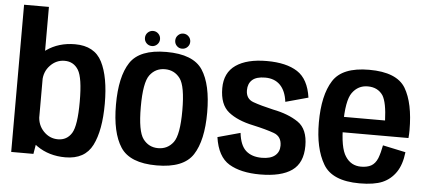

<svg xmlns="http://www.w3.org/2000/svg" viewBox="-52 -900 2276 1020"><g transform="rotate(5 1086.0 -390.0)"><path d="M37.5 0H156L170 -83.5V-785H37.5ZM326 3.5Q430 3.5 470.2 -76.2Q510.5 -156 510.5 -298.5Q510.5 -441 470.2 -520.2Q430 -599.5 326 -599.5Q239 -599.5 174.5 -554.2Q110 -509 110 -449L169.5 -390Q169.5 -439.5 201.8 -473.2Q234 -507 278.5 -507Q326.5 -507 351.8 -466Q377 -425 377 -298Q377 -170 351.8 -129.2Q326.5 -88.5 278.5 -88.5Q234 -88.5 201.8 -122.2Q169.5 -156 169.5 -206.5L110 -146.5Q110 -86 174.5 -41.2Q239 3.5 326 3.5Z M813 4Q956.5 4 1006.5 -73Q1056.5 -150 1056.5 -299Q1056.5 -448.5 1006.5 -524.8Q956.5 -601 813 -601Q670.5 -601 620.2 -524.8Q570 -448.5 570 -299Q570 -150 620.2 -73Q670.5 4 813 4ZM813 -88Q763 -88 732.8 -128.2Q702.5 -168.5 702.5 -298.5Q702.5 -429 732.8 -469Q763 -509 813 -509Q863.5 -509 893.8 -469Q924 -429 924 -298.5Q924 -168.5 893.8 -128.2Q863.5 -88 813 -88ZM733 -625.5Q749.5 -625.5 761.2 -637.2Q773 -649 773 -665.5Q773 -682.5 761.2 -694.2Q749.5 -706 733 -706Q716 -706 704.2 -694.2Q692.5 -682.5 692.5 -665.5Q692.5 -649 704.2 -637.2Q716 -625.5 733 -625.5ZM893.5 -625.5Q910.5 -625.5 922.2 -637.2Q934 -649 934 -665.5Q934 -682.5 922.2 -694.2Q910.5 -706 893.5 -706Q877.5 -706 865.8 -694.2Q854 -682.5 854 -665.5Q854 -649 865.5 -637.2Q877 -625.5 893.5 -625.5Z M1364.5 4Q1477 4 1534.2 -36.5Q1591.5 -77 1591.5 -168Q1591.5 -257.5 1538.8 -293.5Q1486 -329.5 1404 -345.5Q1336.5 -361 1296.5 -375.5Q1256.5 -390 1256.5 -436Q1256.5 -471 1278.5 -491Q1300.5 -511 1347.5 -511Q1397.5 -511 1427.5 -480.8Q1457.5 -450.5 1465 -392L1585.5 -425Q1571.5 -523 1512.2 -561.2Q1453 -599.5 1349 -599.5Q1243 -599.5 1184 -558.8Q1125 -518 1125 -435.5Q1125 -348 1173.2 -309.2Q1221.5 -270.5 1305.5 -253Q1375.5 -237.5 1417.8 -222.2Q1460 -207 1460 -157.5Q1460 -124 1436.2 -104.5Q1412.5 -85 1366 -85Q1312.5 -85 1281.2 -113Q1250 -141 1242.5 -207L1122 -174Q1137 -70.5 1199.2 -33.2Q1261.5 4 1364.5 4Z M1895.5 5V-84Q1841.5 -84 1812 -130Q1781.5 -175 1781.5 -298.5Q1781.5 -427 1812 -469Q1843 -512 1894.5 -512Q1948 -512 1975.5 -472Q1998 -435.5 2001.5 -339.5H1769V-257.5H2133.5Q2135.5 -276.5 2135.5 -299Q2135.5 -443.5 2089 -522Q2041.5 -600.5 1894.5 -600.5Q1751 -600.5 1702 -522.5Q1652 -444 1652 -298.5Q1652 -160.5 1701 -77.5Q1749 5 1895.5 5ZM1895.5 -84V5Q1972.5 5 2017 -14Q2061 -33 2089 -74Q2116.5 -114.5 2124 -181L2002 -207Q1995 -168 1983.5 -137.5Q1971 -107.5 1949 -95.5Q1927.5 -84 1895.5 -84Z"/></g></svg>

Font: Anybody SemiCondensed SemiBold
Style: Regular
Weight: 600
Width: 4
Version: Version 1.113;gftools[0.9.25]